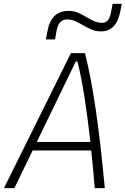

<svg xmlns="http://www.w3.org/2000/svg" viewBox="-32 -967 645 987"><path d="M-11.7 0 332.5 -693.8H404.8Q434.6 -577.1 459.5 -408.4Q484.4 -239.7 506.8 0H455.1Q446.3 -105 437 -193.4H135.7L42 0ZM157.2 -237.3H432.6Q417.5 -372.1 401.4 -473.6Q385.3 -575.2 366.2 -650.9H357.4ZM204.1 -764.6 211.4 -803.7Q229.5 -911.1 320.8 -911.1Q346.7 -911.1 368.4 -901.9Q390.1 -892.6 410.2 -880.4Q430.2 -868.2 450.4 -858.9Q470.7 -849.6 494.1 -849.6Q530.3 -849.6 539.6 -908.2L546.9 -947.3H593.8L587.4 -913.1Q568.4 -805.7 487.3 -805.7Q461.4 -805.7 439.2 -814.9Q417 -824.2 396.5 -836.4Q376 -848.6 355.5 -857.9Q335 -867.2 313 -867.2Q269 -867.2 258.8 -808.6L251 -764.6Z"/></svg>

Font: Cascadia Code ExtraLight
Style: Italic
Weight: 200
Italic angle: -10°
Monospace: yes
Designer: Aaron Bell
Foundry: Saja Typeworks
Version: Version 2404.023; ttfautohint (v1.8.4)